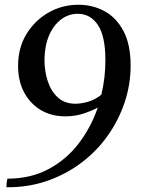

<svg xmlns="http://www.w3.org/2000/svg" viewBox="-20 -650 598 807"><path d="M391 -198Q368 -185 332 -173Q296 -161 254 -161Q196 -161 151.5 -187.5Q107 -214 81.5 -261.5Q56 -309 56 -373Q56 -449 91 -506.5Q126 -564 183.5 -597Q241 -630 310 -630Q369 -630 418.5 -603.5Q468 -577 498.5 -520.5Q529 -464 529 -374Q529 -294 503.5 -218.5Q478 -143 431.5 -78Q385 -13 320 35.5Q255 84 176 111Q97 138 7 137Q7 128 8 119Q9 110 11 101Q109 101 184.5 60.5Q260 20 311.5 -48Q363 -116 391 -198ZM423 -396Q423 -498 391.5 -545Q360 -592 307 -592Q267 -592 235 -567Q203 -542 185 -498Q167 -454 167 -397Q167 -350 181 -308Q195 -266 223.5 -240Q252 -214 297 -214Q321 -214 350.5 -222.5Q380 -231 406 -252Q423 -323 423 -396Z"/></svg>

Font: Tiro Tamil
Style: Italic
Weight: 400
Italic angle: -11°
Designer: Tamil: Fernando Mello & Fiona Ross, assisted by Kaja Sojewska. Latin: John Hudson with Paul Hanslow, assisted by Kaja So
Foundry: Tiro Typeworks Ltd.
Version: Version 1.52